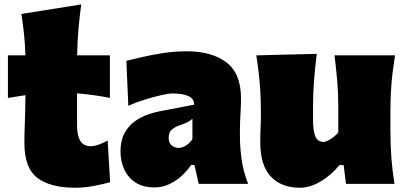

<svg xmlns="http://www.w3.org/2000/svg" viewBox="-20 -839 1857 876"><path d="M323.2 17.6Q210 17.6 150.6 -27.3Q91.3 -72.3 91.3 -186Q91.3 -228 93.3 -278.6Q95.2 -329.1 96.2 -404.8L16.1 -392.1V-586.4H96.2Q94.2 -638.2 89.6 -683.1Q85 -728 77.6 -775.4L350.6 -818.8Q342.8 -759.8 337.9 -705.3Q333 -650.9 332 -586.4H481.4V-392.1Q443.8 -399.9 406 -405Q368.2 -410.2 331.5 -413.1V-266.6Q331.5 -220.7 346.2 -196.3Q360.8 -171.9 394 -171.9Q409.7 -171.9 429.9 -179Q450.2 -186 471.2 -197.8L482.4 -7.8Q456.5 0 410.9 8.8Q365.2 17.6 323.2 17.6Z M685.5 16.1Q632.3 16.1 597.9 -6.6Q563.5 -29.3 546.6 -66.7Q529.8 -104 529.8 -147.5Q529.8 -198.7 548.6 -232.4Q567.4 -266.1 595.9 -286.1Q624.5 -306.2 655.3 -316.7Q686 -327.1 709.5 -331.5L865.2 -361.3Q868.2 -412.6 763.7 -412.6Q750.5 -412.6 716.6 -405Q682.6 -397.5 641.4 -384.8Q600.1 -372.1 565.4 -356.4L556.6 -561.5Q586.4 -568.8 630.4 -579.1Q674.3 -589.4 726.6 -597.2Q778.8 -605 832.5 -605Q946.3 -605 1012.9 -554.4Q1079.6 -503.9 1079.6 -390.1Q1079.6 -360.4 1077.1 -318.8Q1074.7 -277.3 1074.7 -248V-216.3Q1074.7 -168 1082 -113.8Q1089.4 -59.6 1111.8 0H886.7L867.2 -86.4H852.1Q835.4 -61.5 810.1 -37.8Q784.7 -14.2 752.9 1Q721.2 16.1 685.5 16.1ZM795.4 -164.1Q811 -164.1 828.4 -175Q845.7 -186 857.9 -204.1V-297.4Q850.1 -289.6 838.4 -283Q826.7 -276.4 799.3 -267.1Q781.2 -261.2 765.4 -249Q749.5 -236.8 749.5 -210.9Q749.5 -186 763.9 -175Q778.3 -164.1 795.4 -164.1Z M1349.1 17.6Q1263.7 17.6 1215.6 -33.4Q1167.5 -84.5 1167.5 -189.5Q1167.5 -228 1168.9 -257.3Q1170.4 -286.6 1170.4 -319.8Q1170.4 -377.4 1167.7 -422.1Q1165 -466.8 1160.4 -506.3Q1155.8 -545.9 1149.4 -586.4L1425.3 -593.3Q1417.5 -532.2 1412.8 -472.9Q1408.2 -413.6 1408.2 -351.1V-293Q1408.2 -241.2 1418.9 -216.3Q1429.7 -191.4 1456.5 -191.4Q1468.3 -191.4 1489.3 -205.1Q1510.3 -218.8 1523.4 -234.4V-351.1Q1523.4 -413.6 1518.6 -469.5Q1513.7 -525.4 1506.3 -586.4H1782.2Q1775.9 -545.9 1771 -506.3Q1766.1 -466.8 1763.7 -422.1Q1761.2 -377.4 1761.2 -319.8V-250.5Q1761.2 -177.2 1765.6 -119.1Q1770 -61 1779.8 0H1558.6L1547.9 -85.9H1528.8Q1491.7 -40 1442.9 -11.2Q1394 17.6 1349.1 17.6Z"/></svg>

Font: Pinar-FD Black
Style: Regular
Weight: 900
Designer: Amin Abedi
Version: Version 3.000